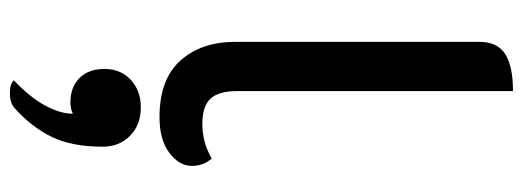

<svg xmlns="http://www.w3.org/2000/svg" viewBox="-356 -393 1062 390"><g transform="rotate(90 175.0 -198.0)"><path d="M65 -145V-641Q65 -677 89.5 -693Q114 -709 165 -709V-149Q165 -111 180.5 -94.5Q196 -78 232 -78Q269 -78 302 -97Q317 -80 317 -57Q317 -31 290.5 -11Q264 9 218 9Q141 9 103 -33.5Q65 -76 65 -145ZM211 185Q201 190 188 190Q157 190 138.5 171.5Q120 153 120 121Q120 88 142 67.5Q164 47 198 47Q234 47 256 69Q278 91 278 124Q278 187 258 228Q238 269 199 304Q188 313 169 313Q151 313 143 305Q177 273 194 242Q211 211 211 185Z"/></g></svg>

Font: K2D Medium
Style: Regular
Weight: 500
Designer: Katatrad Aksorn Co.,Ltd.
Foundry: Cadson Demak Co.,Ltd.
Version: Version 1.000; ttfautohint (v1.6)